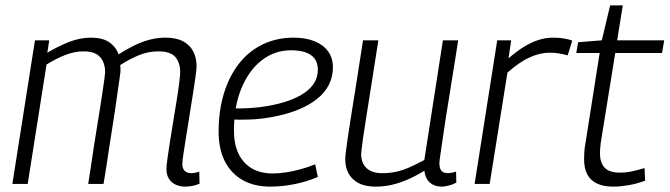

<svg xmlns="http://www.w3.org/2000/svg" viewBox="-20 -684 2490 714"><path d="M668 10Q649 10 633 2.5Q617 -5 608 -19.5Q599 -34 599 -55Q599 -66 602.5 -93Q606 -120 612 -157Q618 -194 624.5 -234Q631 -274 637 -311Q643 -348 646.5 -376Q650 -404 650 -416Q650 -451 632 -472Q614 -493 569 -493Q531 -493 496 -478.5Q461 -464 427 -442Q428 -437 428 -430Q428 -423 428 -417Q427 -408 424 -387.5Q421 -367 417 -338.5Q413 -310 408 -276Q403 -242 397 -205Q391 -168 385.5 -131.5Q380 -95 375 -61.5Q370 -28 365 0H308Q313 -29 318 -64.5Q323 -100 329 -138Q335 -176 341 -213.5Q347 -251 352.5 -285Q358 -319 362 -347Q366 -375 368.5 -393Q371 -411 371 -415Q371 -437 363.5 -454.5Q356 -472 339 -482.5Q322 -493 291 -493Q258 -493 224 -480Q190 -467 153 -444L83 0H26L110 -534H163L156 -488Q198 -513 238 -528.5Q278 -544 319 -544Q361 -544 386 -527Q411 -510 421 -482Q451 -501 479.5 -515Q508 -529 537 -536.5Q566 -544 595 -544Q635 -544 660.5 -530.5Q686 -517 698.5 -493Q711 -469 711 -437Q711 -426 707 -398Q703 -370 697 -332Q691 -294 684.5 -253Q678 -212 672 -175Q666 -138 662 -111Q658 -84 658 -74Q658 -58 666.5 -49Q675 -40 691 -40Q698 -40 705.5 -41.5Q713 -43 721 -46L722 -1Q709 5 695 7.5Q681 10 668 10Z M842 -281Q873 -280 907.5 -282Q942 -284 976 -290Q1063 -305 1112.5 -339Q1162 -373 1162 -425Q1162 -461 1136.5 -479Q1111 -497 1062 -497Q1001 -497 953 -459.5Q905 -422 877.5 -355Q850 -288 850 -199Q850 -148 867 -112.5Q884 -77 916 -58Q948 -39 994 -39Q1018 -39 1044 -43Q1070 -47 1097.5 -54.5Q1125 -62 1152 -73L1162 -26Q1123 -9 1076.5 0.5Q1030 10 985 10Q925 10 882 -14.5Q839 -39 816 -84.5Q793 -130 793 -194Q793 -272 812.5 -336Q832 -400 868 -446.5Q904 -493 956 -518.5Q1008 -544 1072 -544Q1117 -544 1150 -530.5Q1183 -517 1200.5 -492.5Q1218 -468 1218 -434Q1218 -362 1157 -314.5Q1096 -267 987 -248Q948 -241 909 -239.5Q870 -238 837 -240Z M1377 10Q1322 10 1293 -17.5Q1264 -45 1264 -91Q1264 -101 1266 -118.5Q1268 -136 1272.5 -166.5Q1277 -197 1284.5 -245Q1292 -293 1303.5 -364Q1315 -435 1330 -534H1387Q1370 -425 1358.5 -352.5Q1347 -280 1340 -235.5Q1333 -191 1329.5 -167Q1326 -143 1325 -131Q1324 -119 1323 -111Q1323 -79 1342.5 -59.5Q1362 -40 1402 -40Q1429 -40 1454 -45.5Q1479 -51 1504.5 -62.5Q1530 -74 1558 -89L1627 -534H1684Q1664 -407 1650.5 -324.5Q1637 -242 1630 -193.5Q1623 -145 1619.5 -121.5Q1616 -98 1615 -89.5Q1614 -81 1614 -78Q1614 -58 1621.5 -49Q1629 -40 1646 -40Q1650 -40 1658.5 -41.5Q1667 -43 1676 -46L1677 -5Q1665 2 1649 6Q1633 10 1623 10Q1596 10 1579 -4.5Q1562 -19 1558 -49Q1527 -30 1497.5 -17Q1468 -4 1438.5 3Q1409 10 1377 10Z M1881 -534 1871 -467Q1902 -494 1930 -511Q1958 -528 1984.5 -536Q2011 -544 2037 -544Q2058 -544 2076.5 -541Q2095 -538 2108 -533L2091 -478Q2075 -483 2057.5 -485.5Q2040 -488 2023 -488Q1989 -488 1950.5 -471Q1912 -454 1867 -414L1801 0H1745L1829 -534Z M2377 -59 2379 -12Q2346 0 2316 5Q2286 10 2260 10Q2225 10 2201 -1Q2177 -12 2164.5 -34.5Q2152 -57 2152 -93Q2152 -104 2153 -119.5Q2154 -135 2157 -150L2210 -487H2123L2130 -527L2218 -534L2249 -664H2296L2275 -534H2450L2442 -487H2268L2214 -153Q2213 -142 2212 -132.5Q2211 -123 2211 -114Q2211 -80 2228 -61Q2245 -42 2286 -42Q2308 -42 2331 -47Q2354 -52 2377 -59Z"/></svg>

Font: Georama ExtraCondensed Thin Light
Style: Italic
Weight: 300
Italic angle: -9°
Version: Version 1.001